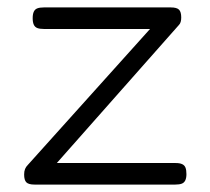

<svg xmlns="http://www.w3.org/2000/svg" viewBox="-20 -486 566 517"><path d="M73 11Q57 11 51 5Q45 -1 45 -16Q45 -25 47.5 -31Q50 -37 55 -42L384 -408H98Q87 -408 80.5 -410.5Q74 -413 71 -419.5Q68 -426 68 -437Q68 -448 71 -454.5Q74 -461 80.5 -463.5Q87 -466 98 -466H440Q456 -466 462 -460Q468 -454 468 -439Q468 -432 466.5 -427Q465 -422 462 -419L133 -47H453Q464 -47 470.5 -44Q477 -41 479.5 -34.5Q482 -28 482 -17Q482 -7 479 -0.5Q476 6 469.5 8.5Q463 11 452 11Z"/></svg>

Font: Fredoka Light Light
Style: Regular
Weight: 300
Version: Version 2.001